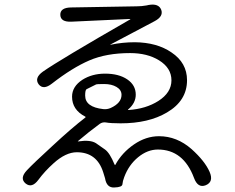

<svg xmlns="http://www.w3.org/2000/svg" viewBox="-20 -788 1040 850"><path d="M891 32Q856 46 839 0Q792 -126 679 -126Q633 -126 591.5 -92Q550 -58 530 -4Q523 14 522 27.5Q521 41 486 42Q452 44 445 1Q444 -4 437 -25Q409 -114 320 -114Q271 -114 217 -65Q178 -30 150 8Q121 47 93 24Q66 1 99 -34Q128 -65 211 -141Q297 -221 357 -267Q361 -270 357 -272Q299 -302 299 -360Q299 -405 345 -435Q388 -462 445 -462Q506 -462 543.5 -436.5Q581 -411 581 -369Q581 -332 548 -304Q544 -301 549 -301Q626 -306 681 -341Q739 -378 739 -432.5Q739 -487 684 -521Q632 -553 556 -553Q451 -553 375.5 -520.5Q300 -488 210 -418Q172 -388 151 -415Q131 -443 170 -471Q246 -524 556 -702Q560 -704 555 -704L296 -692Q248 -690 247 -722Q246 -754 294 -755L585 -760Q607 -760 629 -764L638 -766Q683 -774 694 -744Q704 -715 664 -694L469 -591Q465 -589 470 -590Q522 -601 577 -601Q675 -600 739 -556Q808 -510 808 -433Q808 -342 719 -290Q638 -242 514 -242Q470 -242 448 -246Q434 -248 422 -240Q373 -204 326 -164Q322 -161 327 -162Q380 -170 405 -154Q425 -140 445 -126Q466 -111 487 -60Q489 -55 491 -59Q520 -112 573 -148.5Q626 -185 684 -185Q763 -185 828 -128Q887 -75 908 -27Q927 17 891 32ZM437 -305Q454 -303 470 -310Q518 -332 518 -368Q518 -390 496 -403Q474 -416 441 -416Q408 -416 405 -414Q384 -404 363 -393Q357 -389 357 -365Q357 -314 437 -305Z"/></svg>

Font: Resource Han Rounded JP Normal
Style: Regular
Weight: 350
Designer: Cyano Hao (round all glyphs); Ryoko NISHIZUKA 西塚涼子 (kana, bopomofo & ideographs); Paul D. Hunt (Latin, Greek & Cyrillic)
Foundry: Cyano Hao
Version: 0.990